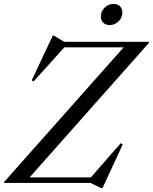

<svg xmlns="http://www.w3.org/2000/svg" viewBox="-46 -927 776 973"><path d="M709.5 -715 708 -709 104 -28H414.5L566 -201.5L576 -195L473.5 26H465.5L412.5 0H-26L-24.5 -5.5L580.5 -687H280L124 -514L115 -520.5L221.5 -746.5H227.5L279.5 -715ZM510 -800Q488 -800 476.5 -813Q465 -826 465 -843Q465 -869.5 484.2 -888.2Q503.5 -907 529.5 -907Q551.5 -907 562.8 -894.2Q574 -881.5 574 -864Q574 -837.5 554.8 -818.8Q535.5 -800 510 -800Z"/></svg>

Font: Newsreader 72pt
Style: Italic
Weight: 400
Italic angle: -17°
Designer: Hugues Gentile
Foundry: Production Type
Version: Version 1.003; ttfautohint (v1.8.3)